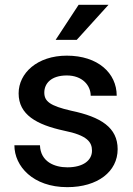

<svg xmlns="http://www.w3.org/2000/svg" viewBox="-20 -770 556 800"><path d="M363.3 -142.1C363.3 -102.5 327.6 -72.8 260.7 -72.8C207.5 -72.8 148.9 -95.7 146.5 -164.6H40C40 -77.6 117.2 9.8 260.3 9.8C387.2 9.8 470.2 -55.2 470.2 -148.4C470.2 -238.3 400.9 -282.7 276.9 -308.6C187.5 -329.1 164.6 -348.1 164.6 -384.3C164.6 -421.9 192.9 -455.6 258.3 -455.6C322.8 -455.6 357.9 -414.6 357.9 -371.1H466.3C466.3 -465.3 388.2 -538.1 258.3 -538.1C135.3 -538.1 57.6 -465.3 57.6 -380.9C57.6 -292.5 131.8 -250.5 246.6 -225.6C344.2 -206.1 363.3 -177.7 363.3 -142.1ZM211.9 -604H299.8L432.1 -750H307.6Z"/></svg>

Font: Bert Sans Medium
Style: Regular
Weight: 500
Designer: Christian Robertson (Google), Cristiano Sobral
Foundry: Google, Cristiano Sobral
Version: Version 3.101